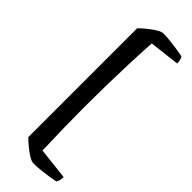

<svg xmlns="http://www.w3.org/2000/svg" viewBox="-315 -822 1014 1014"><g transform="rotate(45 191.5 -315.5)"><path d="M211 170Q197 170 176 157.5Q155 145 132.5 126.5Q110 108 93 91V-722Q110 -739 132 -757Q154 -775 175.5 -788Q197 -801 211 -801Q233 -801 260.5 -798Q288 -795 315.5 -791Q343 -787 363 -783Q366 -779 370 -768Q374 -757 374 -740L204 -720Q199 -634 196 -555Q193 -476 191.5 -396.5Q190 -317 190 -230Q190 -157 191.5 -78Q193 1 196 88L374 108Q374 125 370 136.5Q366 148 363 152Q344 156 317 160Q290 164 261.5 167Q233 170 211 170Z"/></g></svg>

Font: Texturina Medium 12pt
Style: Bold
Weight: 700
Version: Version 1.002